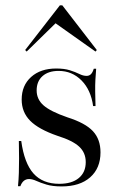

<svg xmlns="http://www.w3.org/2000/svg" viewBox="-20 -681 444 713"><path d="M208.9 11.3Q175 11.3 152.4 4.4Q129.8 -2.4 114.9 -9.3Q100 -16.1 87.9 -16.1Q65.3 -16.1 55.6 10.5H46.8Q49.2 -13.7 50 -38.7Q50.8 -63.7 50.8 -93.1Q50.8 -122.6 50 -157.3H58.9Q70.2 -75 104.4 -36.7Q138.7 1.6 200 1.6Q246.8 1.6 272.6 -19.8Q298.4 -41.1 298.4 -79Q298.4 -113.7 274.2 -136.3Q250 -158.9 193.5 -176.6Q123.4 -200.8 91.9 -232.7Q60.5 -264.5 60.5 -311.3Q60.5 -363.7 95.6 -395.2Q130.6 -426.6 188.7 -426.6Q218.5 -426.6 239.1 -420.2Q259.7 -413.7 274.2 -406.5Q288.7 -399.2 301.6 -399.2Q311.3 -399.2 317.7 -405.6Q324.2 -412.1 328.2 -425.8H337.1Q335.5 -406.5 334.3 -385.5Q333.1 -364.5 333.5 -340.7Q333.9 -316.9 334.7 -287.1H325.8Q317.7 -346.8 282.7 -382.3Q247.6 -417.7 197.6 -417.7Q159.7 -417.7 137.9 -398.4Q116.1 -379 116.1 -345.2Q116.1 -312.1 141.9 -289.5Q167.7 -266.9 230.6 -245.2Q296.8 -224.2 325 -194Q353.2 -163.7 353.2 -115.3Q353.2 -56.5 314.9 -22.6Q276.6 11.3 208.9 11.3ZM79 -489.5 73.4 -495.2 202.4 -661.3H211.3L339.5 -495.2L334.7 -489.5L171.8 -604.8L196 -604Z"/></svg>

Font: Playfair 144pt
Style: Regular
Weight: 400
Designer: Claus Eggers Sørensen
Foundry: Claus Eggers Sørensen
Version: Version 2.001;gftools[0.9.30]